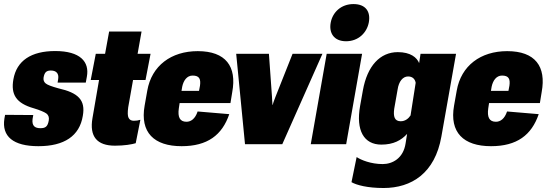

<svg xmlns="http://www.w3.org/2000/svg" viewBox="-50 -712 2727 948"><path d="M139.6 9.8C267.1 9.8 342.8 -40.5 358.9 -140.1C373 -218.3 335.9 -253.9 238.3 -275.9C204.6 -285.2 183.6 -293 175.3 -300.3C167 -307.1 163.6 -316.4 165 -328.1C169.4 -355.5 179.7 -363.8 201.2 -363.8C226.6 -363.8 241.7 -350.1 237.3 -322.3L234.4 -304.2H373.5L378.9 -333.5C392.6 -407.2 345.7 -460 222.7 -460C103.5 -460 32.2 -412.1 16.1 -320.3C2.9 -245.6 29.3 -202.1 117.2 -177.2C147.5 -168 168 -159.2 178.7 -151.9C189 -144.5 193.4 -132.8 190.9 -117.7C185.5 -86.9 174.8 -79.1 149.4 -79.1C124 -79.1 106.4 -88.9 110.8 -124.5L114.3 -144L-24.9 -145L-28.3 -126C-42 -38.6 15.1 9.8 139.6 9.8Z M517.6 7.3C564 7.3 600.6 1 620.1 -4.9L643.1 -120.6C631.8 -117.2 624 -115.7 610.4 -115.7C598.1 -115.7 589.8 -120.6 585 -129.9C580.1 -139.2 579.6 -156.2 583 -182.1L606.9 -316.9H668.5L693.4 -446.3H629.4L648.9 -556.2H488.8L468.8 -446.3H422.9L397.9 -316.9H439L406.7 -129.4C390.6 -37.6 429.2 7.3 517.6 7.3Z M846.7 9.8C974.1 9.8 1046.9 -44.9 1082 -148.4L925.8 -161.6C913.6 -125 892.6 -110.8 870.6 -110.8C837.9 -110.8 826.7 -133.8 833 -177.2L836.9 -203.1H1087.9L1096.7 -257.3C1120.1 -383.8 1064.9 -459.5 926.3 -459.5C795.4 -459.5 698.7 -387.7 677.2 -264.6L664.1 -190.4C640.6 -58.1 710.4 9.8 846.7 9.8ZM846.2 -263.2 849.6 -283.7C856 -314.5 873 -338.9 900.9 -338.9C934.6 -338.9 941.9 -321.8 937.5 -289.1L932.6 -263.2Z M1159.7 0H1343.8L1542 -446.3H1394.5L1309.6 -232.4L1303.2 -215.3C1300.8 -209 1298.3 -201.7 1296.4 -193.8H1295.4L1293.9 -215.3C1293.5 -221.7 1293 -227.5 1293 -233.4L1277.8 -446.3H1116.2Z M1484.4 0H1659.2L1737.8 -446.3H1563ZM1658.7 -508.3C1719.7 -508.3 1761.2 -550.3 1771 -601.1C1780.8 -653.8 1756.3 -691.9 1695.3 -691.9C1634.3 -691.9 1592.8 -651.9 1583 -601.1C1573.2 -550.3 1597.7 -508.3 1658.7 -508.3Z M1843.8 216.3C1981.9 216.3 2097.7 143.1 2129.4 -38.1L2201.7 -446.3H2026.4L2019.5 -400.4C2008.3 -428.2 1977.1 -454.6 1914.1 -454.6C1826.7 -454.6 1763.2 -386.7 1741.7 -265.6L1728 -189C1706.5 -67.9 1746.6 2 1833 2C1893.1 2 1931.2 -19.5 1960 -50.8L1952.6 -3.9C1941.4 69.8 1887.7 98.1 1839.4 98.1C1780.8 98.1 1731.9 77.6 1710.9 63.5L1685.5 187.5C1710.4 201.7 1763.7 216.3 1843.8 216.3ZM1928.7 -113.3C1897.9 -113.3 1891.1 -136.7 1896.5 -175.3L1913.1 -269.5C1918.9 -310.1 1939 -334.5 1964.8 -334.5C1986.3 -334.5 1999 -322.3 2002.4 -303.2L1977.1 -142.1C1967.3 -127 1950.7 -113.3 1928.7 -113.3Z M2374.5 9.8C2502 9.8 2574.7 -44.9 2609.9 -148.4L2453.6 -161.6C2441.4 -125 2420.4 -110.8 2398.4 -110.8C2365.7 -110.8 2354.5 -133.8 2360.8 -177.2L2364.7 -203.1H2615.7L2624.5 -257.3C2647.9 -383.8 2592.8 -459.5 2454.1 -459.5C2323.2 -459.5 2226.6 -387.7 2205.1 -264.6L2191.9 -190.4C2168.5 -58.1 2238.3 9.8 2374.5 9.8ZM2374 -263.2 2377.4 -283.7C2383.8 -314.5 2400.9 -338.9 2428.7 -338.9C2462.4 -338.9 2469.7 -321.8 2465.3 -289.1L2460.4 -263.2Z"/></svg>

Font: Roboto Flex Super Cond Black
Style: Italic
Weight: 900
Width: 3
Italic angle: -10°
Designer: Berlow after Robertson
Foundry: Google
Version: Version 3.200;Glyphs 3.3 (3311)